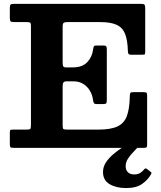

<svg xmlns="http://www.w3.org/2000/svg" viewBox="-20 -770 839 1000"><path d="M118 -655Q132.5 -655 136.9 -652.1Q141.2 -649.2 141.2 -635V-119.5Q141.2 -102.3 137.6 -98.6Q134 -95 116.7 -95H49.2Q38 -95 34.6 -93.3Q31.2 -91.5 31.2 -80V-18Q31.2 -4 36 -2Q40.7 0 53.7 0H727.3Q740.3 0 743.3 -2.7Q746.3 -5.5 746.3 -18.5V-270Q746.3 -283.3 743.1 -286.6Q740 -290 726.8 -290H674.8Q661.3 -290 658.9 -286Q656.5 -282 656 -267.5Q654.8 -202.8 640.5 -165Q626.3 -127.3 591.1 -111.1Q556 -95 491.3 -95H330.8Q315 -95 310.6 -97.6Q306.3 -100.3 306.3 -116V-321Q306.3 -335.5 311 -341Q315.8 -346.5 327.3 -346.5H361.8Q391.5 -346.5 413.3 -333.1Q435 -319.7 448.1 -297.7Q461.3 -275.7 464.5 -249.5Q466.3 -237.5 469.4 -232.7Q472.5 -228 482.5 -228H517.8Q530.3 -228 533.3 -232Q536.3 -236 536.3 -248.5V-513.5Q536.3 -525.8 532.5 -529.4Q528.8 -533 516.5 -533H480.5Q471.5 -533 469 -528.4Q466.5 -523.8 465 -513Q460.3 -473.5 434.5 -446.3Q408.8 -419 359.5 -419H324.3Q312.3 -419 309.3 -424.5Q306.3 -430 306.3 -444.5V-632.2Q306.3 -647.5 312 -651.2Q317.8 -655 331.8 -655H501.3Q556.8 -655 587.6 -640.7Q618.5 -626.5 631.5 -593.5Q644.5 -560.5 646 -504.5Q646.5 -495 648.9 -490Q651.3 -485 662.3 -485H719.8Q733.5 -485 734.9 -488.2Q736.3 -491.5 736.3 -504.5V-726Q736.3 -741.7 732.3 -745.9Q728.3 -750 712.3 -750H53.7Q40.5 -750 35.9 -746.6Q31.2 -743.3 31.2 -729V-677.5Q31.2 -664.2 34.5 -659.6Q37.7 -655 51.7 -655ZM637 209.5Q690.3 209.5 720.6 187.7Q751 166 766 138.5Q769 133 769 130.5Q769 128 764 124.5L744.5 109.5Q737.3 103.7 730 113Q722.3 123 710.1 130.7Q698 138.5 679.5 138.5Q657.3 138.5 645.9 126.7Q634.5 115 634.5 96Q634.5 75.5 645.8 57.6Q657 39.7 672.3 24.1Q687.5 8.5 699 -4.5Q705 -11.5 703.5 -16.4Q702 -21.3 693 -29Q689.8 -32.5 679.9 -34.8Q670 -37 661.5 -31.5Q641.5 -18 616.6 -1.6Q591.8 14.7 569 34.1Q546.3 53.5 531.4 76.4Q516.5 99.2 516.5 126Q516.5 169 550.9 189.2Q585.3 209.5 637 209.5Z"/></svg>

Font: Besley
Style: Regular
Weight: 400
Designer: Owen Earl
Foundry: indestructible type*
Version: Version 4.000